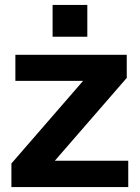

<svg xmlns="http://www.w3.org/2000/svg" viewBox="-20 -754 565 774"><path d="M26 0V-95L315 -428H42V-533H491V-440L201 -106H497V0ZM192 -606V-734H332V-606Z"/></svg>

Font: Hubot Sans SemiBold
Style: Regular
Weight: 600
Designer: Deni Anggara
Foundry: GitHub, Inc., Subsidiary of Microsoft Corporation
Version: Version 2.000